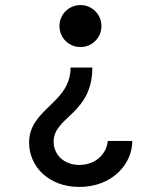

<svg xmlns="http://www.w3.org/2000/svg" viewBox="-20 -560 640 759"><path d="M345 -293H259C259 -151 95 -131 95 4C95 96 170 179 294 179C422 179 503 90 503 -3H406C402 48 358 92 294 92C230 92 192 49 192 0C192 -99 345 -109 345 -293ZM381 -457C381 -503 344 -540 298 -540C252 -540 215 -503 215 -457C215 -411 252 -374 298 -374C344 -374 381 -411 381 -457Z"/></svg>

Font: CommitMono
Style: 500Regular
Weight: 500
Monospace: yes
Designer: Eigil Nikolajsen
Foundry: Eigil Nikolajsen
Version: Version 1.143